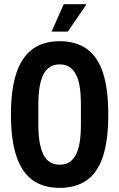

<svg xmlns="http://www.w3.org/2000/svg" viewBox="-20 -899 578 931"><path d="M269.6 12Q190.9 12 138.7 -25.2Q86.6 -62.3 59.8 -140.8Q33.1 -219.3 33.1 -343.2Q33.1 -467.1 59.8 -545.6Q86.6 -624.1 138.7 -661.7Q190.9 -699.2 269.6 -699.2Q348.1 -699.2 400.9 -661.7Q453.7 -624.1 479.4 -545.6Q505.1 -467.1 505.1 -343.2Q505.1 -219.3 479.4 -140.8Q453.7 -62.3 400.9 -25.2Q348.1 12 269.6 12ZM269.6 -100.4Q297.7 -100.4 316.7 -112.9Q335.7 -125.4 348.5 -150.2Q361.3 -174.9 366.8 -211.3Q372.3 -247.7 372.3 -296.3V-391.7Q372.3 -440.3 366.8 -476.6Q361.3 -512.9 348.5 -537.3Q335.7 -561.8 316.7 -574.3Q297.7 -586.8 269.6 -586.8Q241.3 -586.8 221.9 -574.3Q202.5 -561.8 190.2 -537.3Q178 -512.9 171.9 -476.6Q165.9 -440.3 165.9 -391.7V-296.3Q165.9 -247.7 171.9 -211.3Q178 -174.9 190.2 -150.2Q202.5 -125.4 221.9 -112.9Q241.3 -100.4 269.6 -100.4ZM230.1 -745.7 289.1 -878.7H396.3L397.3 -874.7L308.7 -745.7Z"/></svg>

Font: Archivo SemiBold ExtraCondensed
Style: Regular
Weight: 600
Width: 2
Version: Version 2.001